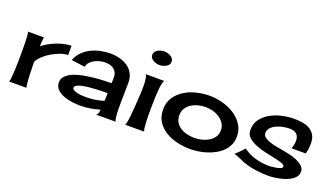

<svg xmlns="http://www.w3.org/2000/svg" viewBox="-65 -1157 2820 1635"><g transform="rotate(20 1344.5 -339.5)"><path d="M194.3 -371.1Q217.8 -390.6 248.5 -408.2Q279.3 -425.8 313 -439Q346.7 -452.1 381.3 -460Q416 -467.8 446.3 -467.8V-383.8Q415 -383.8 377 -370.1Q338.9 -356.4 302.2 -335Q265.6 -313.5 236.3 -286.1Q207 -258.8 193.4 -230.5Q193.4 -223.6 193.8 -205.1Q194.3 -186.5 194.8 -162.1Q195.3 -137.7 196.3 -110.8Q197.3 -84 199.2 -60.5Q201.2 -37.1 203.1 -20.5Q205.1 -3.9 208 0H49.8Q53.7 -2 56.6 -21Q59.6 -40 61 -67.4Q62.5 -94.7 64 -126.5Q65.4 -158.2 65.9 -187.5Q66.4 -216.8 66.4 -238.3Q66.4 -259.8 66.4 -266.6Q66.4 -275.4 66.4 -303.7Q66.4 -332 65.4 -363.3Q64.5 -394.5 62.5 -421.4Q60.5 -448.2 56.6 -454.1H201.2Q199.2 -448.2 198.2 -437Q197.3 -425.8 196.3 -413.1Q195.3 -400.4 194.8 -388.7Q194.3 -377 194.3 -371.1Z M839.8 11.7Q856.4 6.8 860.4 -10.3Q864.3 -27.3 865.2 -41Q821.3 -27.3 776.4 -20.5Q731.4 -13.7 686.5 -13.7Q657.2 -13.7 616.7 -18.6Q576.2 -23.4 539.6 -37.1Q502.9 -50.8 477.1 -75.2Q451.2 -99.6 451.2 -139.6Q451.2 -173.8 476.1 -198.2Q501 -222.7 540 -238.8Q579.1 -254.9 627.9 -263.7Q676.8 -272.5 723.6 -277.3Q770.5 -282.2 811.5 -283.2Q852.5 -284.2 876 -285.2Q876 -298.8 876.5 -311.5Q877 -324.2 877 -337.9Q877 -362.3 868.2 -380.4Q859.4 -398.4 844.2 -410.2Q829.1 -421.9 808.6 -427.2Q788.1 -432.6 765.6 -432.6Q744.1 -432.6 719.2 -426.8Q694.3 -420.9 671.9 -409.2Q649.4 -397.5 632.8 -379.4Q616.2 -361.3 612.3 -337.9L489.3 -354.5Q506.8 -399.4 538.1 -430.7Q569.3 -461.9 608.9 -481.4Q648.4 -501 693.4 -510.3Q738.3 -519.5 783.2 -519.5Q826.2 -519.5 866.7 -508.8Q907.2 -498 939 -476.1Q970.7 -454.1 989.7 -419.9Q1008.8 -385.7 1008.8 -338.9Q1008.8 -289.1 1007.3 -239.7Q1005.9 -190.4 1005.9 -140.6Q1005.9 -131.8 1005.9 -108.9Q1005.9 -85.9 1007.3 -61Q1008.8 -36.1 1011.7 -15.1Q1014.6 5.9 1020.5 11.7ZM584 -139.6Q584 -125 599.6 -117.2Q615.2 -109.4 636.2 -105Q657.2 -100.6 677.7 -99.6Q698.2 -98.6 707 -98.6Q748 -98.6 790 -104.5Q832 -110.4 871.1 -123Q872.1 -140.6 872.6 -158.2Q873 -175.8 873 -192.4L847.7 -193.4Q838.9 -193.4 815.9 -192.9Q793 -192.4 763.7 -190.9Q734.4 -189.5 702.6 -186Q670.9 -182.6 644.5 -176.8Q618.2 -170.9 601.1 -161.6Q584 -152.3 584 -139.6Z M1121.1 -457 1293 -456.1Q1288.1 -455.1 1285.6 -447.8Q1283.2 -440.4 1281.2 -436.5Q1274.4 -412.1 1271 -377.4Q1267.6 -342.8 1266.1 -305.2Q1264.6 -267.6 1264.2 -232.4Q1263.7 -197.3 1263.7 -170.9Q1263.7 -162.1 1263.7 -135.3Q1263.7 -108.4 1265.1 -78.1Q1266.6 -47.9 1269.5 -22.9Q1272.5 2 1278.3 7.8H1105.5Q1110.4 1 1115.2 -24.4Q1120.1 -49.8 1123.5 -85Q1127 -120.1 1129.9 -160.6Q1132.8 -201.2 1135.3 -237.8Q1137.7 -274.4 1138.7 -303.2Q1139.6 -332 1139.6 -342.8Q1139.6 -348.6 1139.6 -366.2Q1139.6 -383.8 1137.7 -402.8Q1135.7 -421.9 1131.8 -438Q1127.9 -454.1 1121.1 -457ZM1206.1 -693.4Q1218.8 -693.4 1234.4 -689.5Q1250 -685.5 1263.2 -678.2Q1276.4 -670.9 1285.2 -658.7Q1293.9 -646.5 1293.9 -630.9Q1293.9 -615.2 1285.2 -603.5Q1276.4 -591.8 1263.2 -584.5Q1250 -577.1 1234.4 -573.2Q1218.8 -569.3 1206.1 -569.3Q1192.4 -569.3 1177.2 -573.2Q1162.1 -577.1 1148.9 -584.5Q1135.7 -591.8 1127 -603.5Q1118.2 -615.2 1118.2 -630.9Q1118.2 -646.5 1127 -658.7Q1135.7 -670.9 1148.9 -678.2Q1162.1 -685.5 1177.2 -689.5Q1192.4 -693.4 1206.1 -693.4Z M1699.2 -470.7Q1752.9 -470.7 1812.5 -455.6Q1872.1 -440.4 1920.9 -409.7Q1969.7 -378.9 2002 -332Q2034.2 -285.2 2034.2 -221.7Q2034.2 -179.7 2018.6 -146Q2002.9 -112.3 1977.1 -86.4Q1951.2 -60.5 1917 -41.5Q1882.8 -22.5 1845.2 -10.3Q1807.6 2 1768.6 7.8Q1729.5 13.7 1695.3 13.7Q1639.6 13.7 1581.1 1Q1522.5 -11.7 1474.1 -40Q1425.8 -68.4 1395 -113.8Q1364.3 -159.2 1364.3 -225.6Q1364.3 -291 1396 -337.4Q1427.7 -383.8 1476.6 -413.6Q1525.4 -443.4 1584.5 -457Q1643.6 -470.7 1699.2 -470.7ZM1510.7 -226.6Q1510.7 -188.5 1527.8 -162.1Q1544.9 -135.7 1571.8 -119.1Q1598.6 -102.5 1631.8 -95.2Q1665 -87.9 1697.3 -87.9Q1727.5 -87.9 1760.7 -95.7Q1793.9 -103.5 1822.3 -120.1Q1850.6 -136.7 1869.1 -162.6Q1887.7 -188.5 1887.7 -224.6Q1887.7 -260.7 1870.1 -287.6Q1852.5 -314.5 1825.2 -332.5Q1797.9 -350.6 1764.2 -359.4Q1730.5 -368.2 1699.2 -368.2Q1667 -368.2 1633.8 -359.9Q1600.6 -351.6 1573.2 -334.5Q1545.9 -317.4 1528.3 -290.5Q1510.7 -263.7 1510.7 -226.6Z M2519.5 -359.4Q2519.5 -400.4 2497.6 -420.4Q2475.6 -440.4 2434.6 -440.4Q2411.1 -440.4 2379.4 -435.1Q2347.7 -429.7 2319.3 -417Q2291 -404.3 2271 -383.8Q2251 -363.3 2251 -333Q2251 -310.5 2272.9 -295.4Q2294.9 -280.3 2324.2 -271Q2353.5 -261.7 2383.3 -256.8Q2413.1 -252 2428.7 -249Q2453.1 -244.1 2490.7 -236.8Q2528.3 -229.5 2563.5 -215.3Q2598.6 -201.2 2624 -180.2Q2649.4 -159.2 2649.4 -127Q2649.4 -90.8 2621.1 -66.4Q2592.8 -42 2553.2 -27.3Q2513.7 -12.7 2470.7 -6.3Q2427.7 0 2399.4 0Q2340.8 0 2283.2 -8.3Q2225.6 -16.6 2169.9 -36.1Q2163.1 -39.1 2147.5 -45.4Q2131.8 -51.8 2114.7 -59.1Q2097.7 -66.4 2083 -72.3Q2068.4 -78.1 2064.5 -78.1Q2066.4 -79.1 2078.1 -89.8Q2089.8 -100.6 2103 -113.8Q2116.2 -127 2127 -138.7Q2137.7 -150.4 2138.7 -153.3Q2188.5 -116.2 2249.5 -98.6Q2310.5 -81.1 2372.1 -81.1Q2378.9 -81.1 2398.4 -82.5Q2418 -84 2439 -87.9Q2460 -91.8 2476.6 -98.6Q2493.2 -105.5 2493.2 -116.2Q2493.2 -131.8 2465.8 -141.6Q2438.5 -151.4 2397 -160.2Q2355.5 -168.9 2307.6 -179.7Q2259.8 -190.4 2218.3 -207.5Q2176.8 -224.6 2149.4 -250Q2122.1 -275.4 2122.1 -315.4Q2122.1 -374 2153.8 -415.5Q2185.5 -457 2233.4 -482.9Q2281.2 -508.8 2336.9 -520.5Q2392.6 -532.2 2441.4 -532.2Q2481.4 -532.2 2518.6 -525.9Q2555.7 -519.5 2584 -502.9Q2612.3 -486.3 2629.4 -457Q2646.5 -427.7 2646.5 -380.9Q2646.5 -357.4 2643.1 -334Q2639.6 -310.5 2634.8 -288.1H2505.9Q2511.7 -304.7 2515.6 -322.8Q2519.5 -340.8 2519.5 -359.4Z"/></g></svg>

Font: Cherry Cream Soda
Style: Regular
Weight: 400
Designer: Font Diner, Inc
Foundry: Font Diner, Inc
Version: Version 1.001